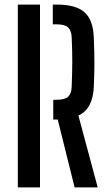

<svg xmlns="http://www.w3.org/2000/svg" viewBox="-20 -820 479 840"><path d="M306.5 0 232.5 -297H213V-383.5H227.5Q262.5 -383.5 277.5 -396.5Q292.5 -409.5 293.5 -438.5Q296 -498.5 296.2 -548.2Q296.5 -598 293.5 -658.5Q292 -687.5 277.5 -700.5Q263 -713.5 228.5 -713.5H211V-800H228.5Q312.5 -800 350.2 -766Q388 -732 390.5 -654Q393 -590.5 393 -543.8Q393 -497 390.5 -442.5Q387 -343.5 323 -314.5L407.5 0ZM58 0V-800H155V0Z"/></svg>

Font: Big Shoulders Stencil Text SemiBold
Style: Regular
Weight: 600
Designer: Patric King
Foundry: XO Type Co
Version: Version 1.000